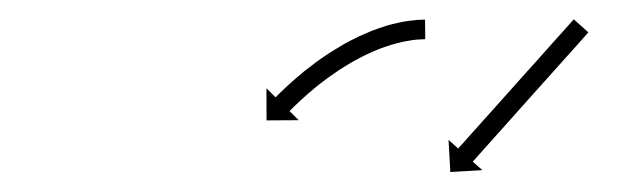

<svg xmlns="http://www.w3.org/2000/svg" viewBox="-20 -560 653 196"><path d="M412.3 -519.9C412.9 -519.9 413.5 -519.9 414.1 -520L413.9 -540C413.3 -539.9 412.7 -539.9 412.1 -539.9C412.1 -539.9 412.1 -539.9 412 -539.9C412 -539.9 412 -539.9 412 -539.9C410.2 -539.9 408.4 -539.8 406.6 -539.7C406.6 -539.7 406.5 -539.7 406.5 -539.7C406.4 -539.7 406.4 -539.7 406.4 -539.7C403.6 -539.5 400.8 -539.2 398 -538.8C398 -538.8 397.9 -538.8 397.9 -538.8C397.8 -538.8 397.7 -538.8 397.7 -538.8C394.1 -538.3 390.5 -537.6 386.9 -536.9C386.9 -536.9 386.9 -536.9 386.8 -536.9C386.7 -536.8 386.7 -536.8 386.7 -536.8C382.4 -535.9 378.2 -534.8 374 -533.6C374 -533.6 374 -533.5 373.9 -533.5C373.8 -533.5 373.8 -533.5 373.8 -533.5C369.1 -532 364.5 -530.4 360 -528.7C360 -528.7 359.9 -528.7 359.9 -528.6C359.8 -528.6 359.7 -528.6 359.7 -528.6C354.9 -526.6 350.1 -524.5 345.4 -522.4C345.4 -522.4 345.3 -522.3 345.3 -522.3C345.2 -522.3 345.2 -522.2 345.2 -522.2C340.3 -519.9 335.5 -517.4 330.8 -514.8C330.8 -514.8 330.7 -514.7 330.7 -514.7C330.6 -514.7 330.6 -514.7 330.6 -514.7C325.9 -511.9 321.3 -509.1 316.7 -506.2C316.7 -506.2 316.7 -506.2 316.6 -506.2C316.6 -506.2 316.5 -506.1 316.5 -506.1C312.2 -503.2 307.8 -500.3 303.6 -497.2C303.6 -497.2 303.5 -497.2 303.5 -497.2C303.5 -497.1 303.4 -497.1 303.4 -497.1C299.5 -494.2 295.6 -491.2 291.7 -488.1C291.7 -488.1 291.7 -488.1 291.7 -488.1C291.6 -488.1 291.6 -488.1 291.6 -488.1C288.2 -485.3 284.8 -482.4 281.5 -479.6C281.5 -479.6 281.4 -479.6 281.4 -479.5C281.4 -479.5 281.4 -479.5 281.4 -479.5C278.6 -477 275.8 -474.5 273 -472C273 -472 273 -472 273 -472C273 -472 273 -472 273 -472C270.9 -470 268.8 -468 266.7 -466C266.7 -466 266.7 -466 266.7 -466C266.7 -466 266.7 -466 266.7 -466C265.4 -464.7 264 -463.4 262.7 -462.1L262.7 -462.1L262.7 -462C262.2 -461.6 261.8 -461.1 261.3 -460.7L252 -469.9L252.1 -437.1L284.9 -437.3L275.6 -446.6C276 -447 276.4 -447.5 276.9 -447.9L276.9 -447.9L276.9 -447.9C278.1 -449.2 279.4 -450.4 280.7 -451.7C280.7 -451.7 280.7 -451.7 280.7 -451.7C280.6 -451.6 280.6 -451.6 280.6 -451.6C282.6 -453.6 284.6 -455.5 286.7 -457.4C286.7 -457.4 286.6 -457.3 286.6 -457.3C286.6 -457.3 286.6 -457.3 286.6 -457.3C289.2 -459.7 291.9 -462.1 294.6 -464.5C294.6 -464.5 294.6 -464.5 294.5 -464.4C294.5 -464.4 294.5 -464.4 294.5 -464.4C297.7 -467.2 300.9 -469.9 304.2 -472.6C304.2 -472.6 304.2 -472.5 304.2 -472.5C304.1 -472.5 304.1 -472.5 304.1 -472.5C307.8 -475.4 311.5 -478.2 315.3 -481C315.3 -481 315.3 -481 315.3 -481C315.2 -481 315.2 -480.9 315.2 -480.9C319.3 -483.8 323.4 -486.7 327.6 -489.5C327.6 -489.5 327.5 -489.4 327.5 -489.4C327.5 -489.4 327.4 -489.3 327.4 -489.3C331.8 -492.1 336.2 -494.8 340.6 -497.3C340.6 -497.3 340.6 -497.3 340.5 -497.3C340.5 -497.3 340.4 -497.2 340.4 -497.2C344.9 -499.7 349.4 -502.1 354 -504.3C354 -504.3 353.9 -504.3 353.9 -504.3C353.8 -504.2 353.8 -504.2 353.8 -504.2C358.2 -506.3 362.7 -508.2 367.2 -510.1C367.2 -510.1 367.2 -510 367.1 -510C367.1 -510 367 -510 367 -510C371.2 -511.6 375.5 -513 379.8 -514.4C379.8 -514.4 379.8 -514.4 379.7 -514.4C379.6 -514.4 379.6 -514.3 379.6 -514.3C383.4 -515.4 387.3 -516.5 391.1 -517.3C391.1 -517.3 391.1 -517.3 391 -517.3C390.9 -517.3 390.9 -517.3 390.9 -517.3C394.1 -517.9 397.4 -518.5 400.7 -519C400.7 -519 400.6 -519 400.5 -519C400.5 -519 400.4 -519 400.4 -519C402.9 -519.3 405.4 -519.6 407.9 -519.7C407.9 -519.7 407.8 -519.7 407.8 -519.7C407.7 -519.7 407.7 -519.7 407.7 -519.7C409.3 -519.8 410.9 -519.9 412.5 -519.9C412.5 -519.9 412.4 -519.9 412.4 -519.9C412.4 -519.9 412.3 -519.9 412.3 -519.9ZM579.3 -525.5C579.8 -526 580.2 -526.5 580.6 -527L565.7 -540.3C565.3 -539.8 564.9 -539.3 564.4 -538.8C563.2 -537.4 561.9 -536 560.7 -534.6C558.7 -532.5 556.8 -530.3 554.9 -528.1C552.3 -525.3 549.8 -522.5 547.3 -519.7C544.3 -516.3 541.3 -513 538.4 -509.7C535 -506 531.7 -502.3 528.4 -498.5C524.8 -494.6 521.3 -490.6 517.7 -486.6C514.1 -482.5 510.4 -478.4 506.7 -474.3C503.1 -470.2 499.4 -466.1 495.7 -462C492.2 -458.1 488.6 -454.1 485.1 -450.1C481.7 -446.4 478.4 -442.7 475.1 -439C472.1 -435.6 469.1 -432.3 466.2 -429C463.6 -426.2 461.1 -423.4 458.6 -420.6C456.7 -418.4 454.7 -416.2 452.8 -414C451.5 -412.6 450.3 -411.3 449 -409.9C448.6 -409.4 448.2 -408.9 447.7 -408.4L437.9 -417.2L439.7 -384.4L472.4 -386.3L462.6 -395C463.1 -395.5 463.5 -396 464 -396.5C465.2 -397.9 466.5 -399.3 467.7 -400.7C469.6 -402.9 471.6 -405 473.5 -407.2C476 -410 478.6 -412.8 481.1 -415.7C484 -419 487 -422.3 490 -425.6C493.3 -429.4 496.6 -433.1 500 -436.8C503.5 -440.8 507.1 -444.7 510.6 -448.7C514.3 -452.8 518 -456.9 521.6 -461C525.3 -465.1 529 -469.2 532.6 -473.3C536.2 -477.3 539.8 -481.2 543.3 -485.2C546.6 -488.9 550 -492.6 553.3 -496.4C556.3 -499.7 559.2 -503 562.2 -506.3C564.7 -509.2 567.2 -512 569.8 -514.8C571.7 -516.9 573.6 -519.1 575.6 -521.3C576.8 -522.7 578.1 -524.1 579.3 -525.5Z"/></svg>

Font: FRB American Cursive Just Arrows Medium
Style: Italic
Weight: 500
Italic angle: -25°
Version: Version 2.0;Modular Font Editor K font №1